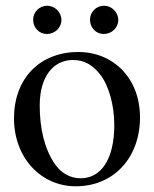

<svg xmlns="http://www.w3.org/2000/svg" viewBox="-20 -642 540 672"><path d="M394 -572C394 -599 371 -622 344 -622C317 -622 295 -600 295 -573C295 -545 316 -523 343 -523C371 -523 394 -545 394 -572ZM195 -572C195 -599 172 -622 145 -622C118 -622 96 -600 96 -573C96 -545 117 -523 144 -523C172 -523 195 -545 195 -572ZM470 -231C470 -369 376 -460 254 -460C119 -460 29 -367 29 -228C29 -89 124 10 245 10C380 10 470 -92 470 -231ZM380 -204C380 -88 336 -18 262 -18C226 -18 194 -36 172 -68C135 -122 119 -194 119 -273C119 -373 166 -432 235 -432C278 -432 306 -412 330 -382C362 -341 380 -272 380 -204Z"/></svg>

Font: XITS Math
Style: Regular
Weight: 400
Designer: MicroPress Inc., with final additions and corrections provided by Coen Hoffman, Elsevier (retired)
Version: Version 1.108